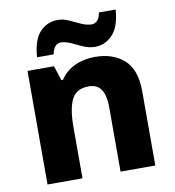

<svg xmlns="http://www.w3.org/2000/svg" viewBox="-84 -839 832 914"><g transform="rotate(-10 331.5 -382.0)"><path d="M399 -559Q486 -559 539.5 -511.5Q593 -464 593 -358V0H425V-311Q425 -368 406 -397Q387 -426 346 -426Q285 -426 263 -380.5Q241 -335 241 -250V0H72V-549H200L223 -478H231Q257 -518 301 -538.5Q345 -559 399 -559ZM128 -605Q134 -689 169 -726Q204 -763 256 -763Q282 -763 309 -750.5Q336 -738 362.5 -726Q389 -714 413 -714Q425 -714 437.5 -724.5Q450 -735 455 -764H536Q530 -681 494 -643.5Q458 -606 409 -606Q381 -606 353.5 -618Q326 -630 300 -642.5Q274 -655 250 -655Q238 -655 226 -644.5Q214 -634 208 -605Z"/></g></svg>

Font: Noto Sans Malayalam ExtraBold
Style: Regular
Weight: 800
Designer: Jelle Bosma - Monotype Design Team
Foundry: Monotype Imaging Inc.
Version: Version 2.104; ttfautohint (v1.8.4.7-5d5b)